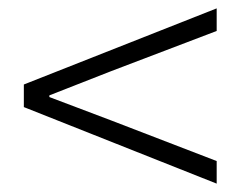

<svg xmlns="http://www.w3.org/2000/svg" viewBox="-20 -597 575 459"><path d="M498 -158V-212L246 -309L98 -365V-369L246 -427L498 -523V-577L37 -395V-341Z"/></svg>

Font: Noto Sans TC Light
Style: Regular
Weight: 300
Designer: Ryoko NISHIZUKA 西塚涼子 (kana, bopomofo & ideographs); Paul D. Hunt (Latin, Greek & Cyrillic); Sandoll Communications 산돌커뮤니
Foundry: Adobe
Version: Version 2.004;hotconv 1.0.118;makeotfexe 2.5.65603